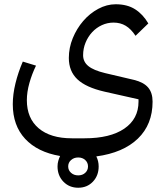

<svg xmlns="http://www.w3.org/2000/svg" viewBox="-20 -499 766 901"><path d="M347 382Q305 382 277.5 353.5Q250 325 250 282Q250 268 253.5 256Q257 244 262 233Q156 215 98 152.5Q40 90 40 -10Q40 -56 52.5 -107.5Q65 -159 87 -210L149 -191Q130 -152 118 -109.5Q106 -67 106 -29Q106 56 161.5 103Q217 150 317 150H377Q497 150 563.5 104.5Q630 59 630 -22V-33L470 -69Q383 -89 343 -127Q303 -165 303 -227Q303 -275 321.5 -320Q340 -365 370.5 -400.5Q401 -436 441 -457.5Q481 -479 523 -479Q577 -479 614 -455.5Q651 -432 676 -389L616 -331Q595 -363 570 -378Q545 -393 513 -393Q484 -393 458 -381Q432 -369 412.5 -348Q393 -327 381.5 -299Q370 -271 370 -240Q370 -209 394.5 -189Q419 -169 473 -156L609 -124Q654 -113 675 -88.5Q696 -64 696 -22Q696 85 627 151.5Q558 218 432 235Q443 257 443 282Q443 325 416 353.5Q389 382 347 382ZM347 324Q367 324 380 312Q393 300 393 282Q393 264 380 252Q367 240 347 240Q327 240 313.5 252Q300 264 300 282Q300 300 313.5 312Q327 324 347 324Z"/></svg>

Font: IBM Plex Sans Arabic
Style: Regular
Weight: 400
Designer: Mike Abbink, Paul van der Laan, Pieter van Rosmalen, Wael Morcos, Khajak Apelian
Foundry: Bold Monday
Version: Version 1.005